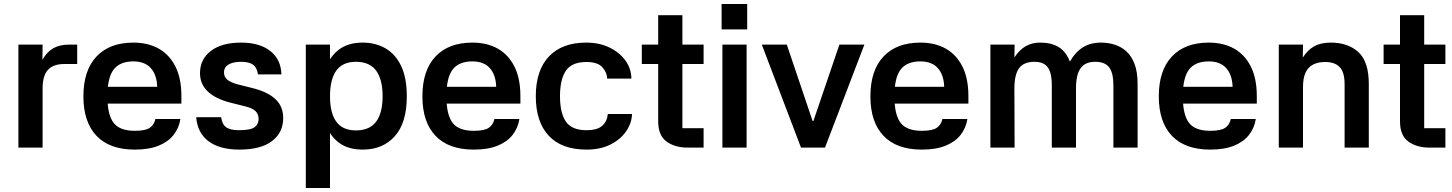

<svg xmlns="http://www.w3.org/2000/svg" viewBox="-20 -738 7259 960"><path d="M193 0H72V-515H193L192 -439Q214 -478 246 -496.5Q278 -515 326 -515H366V-418H302Q247 -418 220 -389Q193 -360 193 -296Z M465 -304H766Q764 -364 734 -397.5Q704 -431 647 -431Q579 -431 548 -390Q517 -349 517 -257Q517 -165 547.5 -124.5Q578 -84 654 -84Q707 -84 729 -99Q751 -114 757 -143H882Q875 -98 848 -63.5Q821 -29 773 -9.5Q725 10 654 10Q528 10 462.5 -59Q397 -128 397 -256Q397 -386 462.5 -455.5Q528 -525 647 -525Q720 -525 773.5 -495Q827 -465 857 -405.5Q887 -346 887 -257V-220H464Z M1270 -366Q1264 -402 1244 -415.5Q1224 -429 1185 -429Q1146 -429 1123 -415.5Q1100 -402 1100 -376Q1100 -354 1116 -340Q1132 -326 1169 -316L1241 -298Q1318 -279 1357 -242.5Q1396 -206 1396 -148Q1396 -75 1340 -32.5Q1284 10 1177 10Q1078 10 1022.5 -32Q967 -74 961 -152H1086Q1090 -117 1110.5 -102Q1131 -87 1175 -87Q1233 -87 1253 -102Q1273 -117 1273 -143Q1273 -167 1258 -182Q1243 -197 1207 -206L1135 -224Q1059 -243 1019.5 -280Q980 -317 980 -372Q980 -442 1034.5 -483.5Q1089 -525 1185 -525Q1278 -525 1331.5 -483Q1385 -441 1387 -366Z M1630 -515V202H1509V-515ZM1794 10Q1720 10 1674 -25Q1628 -60 1607 -120.5Q1586 -181 1586 -256Q1586 -333 1607 -393.5Q1628 -454 1674 -489.5Q1720 -525 1794 -525Q1857 -525 1907 -496.5Q1957 -468 1985.5 -408.5Q2014 -349 2014 -256Q2014 -124 1954 -57Q1894 10 1794 10ZM1760 -86Q1828 -86 1860.5 -129.5Q1893 -173 1893 -257Q1893 -341 1860.5 -385Q1828 -429 1760 -429Q1693 -429 1661.5 -385Q1630 -341 1630 -257Q1630 -173 1661.5 -129.5Q1693 -86 1760 -86Z M2160 -304H2461Q2459 -364 2429 -397.5Q2399 -431 2342 -431Q2274 -431 2243 -390Q2212 -349 2212 -257Q2212 -165 2242.5 -124.5Q2273 -84 2349 -84Q2402 -84 2424 -99Q2446 -114 2452 -143H2577Q2570 -98 2543 -63.5Q2516 -29 2468 -9.5Q2420 10 2349 10Q2223 10 2157.5 -59Q2092 -128 2092 -256Q2092 -386 2157.5 -455.5Q2223 -525 2342 -525Q2415 -525 2468.5 -495Q2522 -465 2552 -405.5Q2582 -346 2582 -257V-220H2159Z M2913 10Q2788 10 2723.5 -59.5Q2659 -129 2659 -257Q2659 -386 2724.5 -455.5Q2790 -525 2911 -525Q2975 -525 3025 -501.5Q3075 -478 3105.5 -437.5Q3136 -397 3137 -345H3016Q3015 -376 2991.5 -402Q2968 -428 2912 -428Q2839 -428 2809.5 -384.5Q2780 -341 2780 -257Q2780 -173 2809.5 -130Q2839 -87 2912 -87Q2967 -87 2991.5 -109.5Q3016 -132 3019 -168H3140Q3139 -123 3111 -82Q3083 -41 3032.5 -15.5Q2982 10 2913 10Z M3498 -418H3392V-97H3498V0H3418Q3354 0 3312.5 -30.5Q3271 -61 3271 -131V-418H3189V-515H3271V-662H3392V-515H3498Z M3713 -515V0H3592V-515ZM3588 -718H3716V-591H3588Z M4105 0H3985L3789 -515H3914L4043 -133H4047L4177 -515H4302Z M4400 -304H4701Q4699 -364 4669 -397.5Q4639 -431 4582 -431Q4514 -431 4483 -390Q4452 -349 4452 -257Q4452 -165 4482.5 -124.5Q4513 -84 4589 -84Q4642 -84 4664 -99Q4686 -114 4692 -143H4817Q4810 -98 4783 -63.5Q4756 -29 4708 -9.5Q4660 10 4589 10Q4463 10 4397.5 -59Q4332 -128 4332 -256Q4332 -386 4397.5 -455.5Q4463 -525 4582 -525Q4655 -525 4708.5 -495Q4762 -465 4792 -405.5Q4822 -346 4822 -257V-220H4399Z M4932 -515H5053L5052 -451Q5078 -490 5109.5 -507.5Q5141 -525 5180 -525Q5237 -525 5273.5 -502.5Q5310 -480 5329 -431H5330Q5356 -477 5394 -501Q5432 -525 5485 -525Q5520 -525 5552.5 -515Q5585 -505 5611 -482Q5637 -459 5652.5 -419Q5668 -379 5668 -318V0H5547V-311Q5547 -373 5526 -401Q5505 -429 5456 -429Q5406 -429 5383 -397Q5360 -365 5360 -296V0H5239V-311Q5239 -352 5230.5 -378Q5222 -404 5203 -416.5Q5184 -429 5152 -429Q5099 -429 5075.5 -397Q5052 -365 5052 -296L5053 0H4932Z M5842 -304H6143Q6141 -364 6111 -397.5Q6081 -431 6024 -431Q5956 -431 5925 -390Q5894 -349 5894 -257Q5894 -165 5924.5 -124.5Q5955 -84 6031 -84Q6084 -84 6106 -99Q6128 -114 6134 -143H6259Q6252 -98 6225 -63.5Q6198 -29 6150 -9.5Q6102 10 6031 10Q5905 10 5839.5 -59Q5774 -128 5774 -256Q5774 -386 5839.5 -455.5Q5905 -525 6024 -525Q6097 -525 6150.5 -495Q6204 -465 6234 -405.5Q6264 -346 6264 -257V-220H5841Z M6495 0H6374V-515H6495L6494 -450Q6517 -487 6550 -506Q6583 -525 6634 -525Q6720 -525 6772 -477.5Q6824 -430 6824 -318V0H6703V-317Q6703 -377 6678.5 -402.5Q6654 -428 6606 -428Q6570 -428 6545 -415Q6520 -402 6507.5 -374.5Q6495 -347 6495 -303Z M7207 -418H7101V-97H7207V0H7127Q7063 0 7021.5 -30.5Q6980 -61 6980 -131V-418H6898V-515H6980V-662H7101V-515H7207Z"/></svg>

Font: Asta Sans
Style: Bold
Weight: 700
Designer: 42dot
Version: Version 1.000